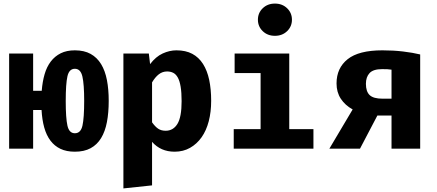

<svg xmlns="http://www.w3.org/2000/svg" viewBox="-20 -830 2440 1072"><path d="M398 -549Q450 -549 486 -529Q522 -509 544.5 -472Q567 -435 577 -383Q587 -331 587 -267Q587 -201 577 -148.5Q567 -96 544.5 -59Q522 -22 486 -2.5Q450 17 398 17Q351 17 317.5 1Q284 -15 261.5 -45Q239 -75 227 -118Q215 -161 212 -216H165V0H31V-531H165V-323H213Q217 -374 229 -415.5Q241 -457 263.5 -486.5Q286 -516 319 -532.5Q352 -549 398 -549ZM398 -446Q366 -446 356.5 -404Q347 -362 347 -266Q347 -171 356.5 -128.5Q366 -86 398 -86Q431 -86 440.5 -129Q450 -172 450 -267Q450 -360 440 -403Q430 -446 398 -446Z M955 17Q877 17 829 -38V205L669 222V-531H811L818 -472Q850 -514 888.5 -531.5Q927 -549 965 -549Q1017 -549 1053.5 -529.5Q1090 -510 1113.5 -473Q1137 -436 1148 -384Q1159 -332 1159 -267Q1159 -205 1145.5 -153Q1132 -101 1105.5 -63.5Q1079 -26 1041 -4.5Q1003 17 955 17ZM905 -100Q947 -100 970.5 -138Q994 -176 994 -265Q994 -314 988.5 -346.5Q983 -379 972.5 -397.5Q962 -416 947 -423.5Q932 -431 913 -431Q887 -431 866.5 -415Q846 -399 829 -370V-147Q846 -123 863 -111.5Q880 -100 905 -100Z M1730 0H1285V-109H1435V-422H1290V-531H1595V-109H1730ZM1515 -630Q1474 -630 1447 -656Q1420 -682 1420 -720Q1420 -758 1447 -784Q1474 -810 1515 -810Q1556 -810 1583 -784Q1610 -758 1610 -720Q1610 -682 1583 -656Q1556 -630 1515 -630Z M1859 -364Q1859 -450 1921 -499.5Q1983 -549 2115 -549Q2176 -549 2230.5 -542.5Q2285 -536 2326 -526V0H2166V-185H2087L1990 0H1819L1949 -219Q1907 -242 1883 -278.5Q1859 -315 1859 -364ZM2023 -362Q2023 -319 2044 -299Q2065 -279 2116 -279H2166V-441Q2155 -443 2142.5 -443.5Q2130 -444 2113 -444Q2064 -444 2043.5 -422Q2023 -400 2023 -362Z"/></svg>

Font: Qzxlaeiskcpccdgjqmyffctclhy
Style: Regular
Weight: 700
Monospace: yes
Designer: Carrois Corporate & Edenspiekermann
Foundry: Carrois Corporate GbR & Edenspiekermann AG
Version: Version 2.001